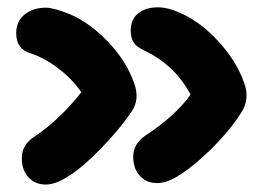

<svg xmlns="http://www.w3.org/2000/svg" viewBox="-20 -555 720 520"><path d="M405.8 -59.1Q377 -59.1 358.9 -78.6Q340.8 -98.1 340.8 -130.9Q340.8 -165.5 374 -188Q455.1 -241.2 496.1 -298.8Q454.1 -378.4 371.1 -418Q351.6 -426.8 342.8 -439Q334 -451.2 334 -472.2Q334 -502.9 354.5 -519Q375 -535.2 408.2 -535.2Q435.5 -535.2 472.2 -518.1Q523.4 -495.1 571.8 -442.6Q620.1 -390.1 641.1 -331.1Q657.7 -286.6 632.8 -249Q602.5 -201.7 555.9 -155.3Q509.3 -108.9 471.2 -84Q434.1 -59.1 405.8 -59.1ZM104 -55.2Q75.2 -55.2 57.1 -74.7Q39.1 -94.2 39.1 -127Q39.1 -162.1 71.8 -184.1Q140.1 -229 200.2 -305.2Q177.2 -339.4 139.6 -368.4Q102.1 -397.5 64 -410.2Q23.9 -421.4 23.9 -464.8Q23.9 -498 47.1 -516.1Q70.3 -534.2 104 -534.2Q124.5 -534.2 168 -517.1Q222.7 -494.1 272.5 -441.9Q322.3 -389.6 342.8 -331.1Q359.9 -286.1 335.9 -252Q303.2 -204.1 254.4 -153.8Q205.6 -103.5 168.9 -80.1Q131.8 -55.2 104 -55.2Z"/></svg>

Font: Shantell Sans Bouncy
Style: Bold
Weight: 700
Designer: Stephen Nixon, Anya Danilova, Shantell Martin
Foundry: Arrow Type
Version: Version 1.006;[9816181b4]